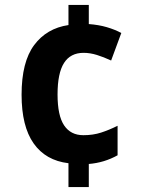

<svg xmlns="http://www.w3.org/2000/svg" viewBox="-20 -744 574 774"><path d="M338 -647Q378 -644 410.5 -634.5Q443 -625 469 -611L428 -500Q398 -514 370.5 -522.5Q343 -531 317 -531Q264 -531 238 -490Q212 -449 212 -363Q212 -278 238.5 -238.5Q265 -199 316 -199Q355 -199 387.5 -209.5Q420 -220 454 -237V-118Q400 -88 338 -83V10H256V-86Q164 -97 115.5 -166Q67 -235 67 -362Q67 -494 117.5 -562Q168 -630 256 -643V-724H338Z"/></svg>

Font: Noto Sans Devanagari UI SemiCondensed
Style: Bold
Weight: 700
Width: 4
Designer: Jelle Bosma - Monotype Design Team
Foundry: Monotype Imaging Inc.
Version: Version 2.004; ttfautohint (v1.8.4.7-5d5b)